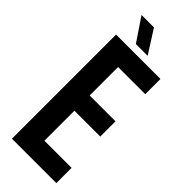

<svg xmlns="http://www.w3.org/2000/svg" viewBox="-310 -1008 1043 1043"><g transform="rotate(45 211.0 -486.5)"><path d="M52.5 0V-800H393.5V-683H185V-464.5H383.5V-347.5H185V-117H393.5V0ZM165 -839.5 75 -973H170.5L255.5 -839.5Z"/></g></svg>

Font: Big Shoulders Text Thin ExtraBold
Style: Regular
Weight: 800
Version: Version 2.002